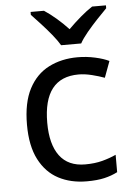

<svg xmlns="http://www.w3.org/2000/svg" viewBox="-55 -807 589 858"><g transform="rotate(-5 240.0 -378.0)"><path d="M300 10Q228 10 173 -19Q118 -48 86.5 -109Q55 -170 55 -265Q55 -364 87.5 -426Q120 -488 177 -517Q234 -546 306 -546Q346 -546 384.5 -537.5Q423 -529 447 -517L420 -444Q396 -453 364 -461Q332 -469 304 -469Q146 -469 146 -266Q146 -169 184.5 -117.5Q223 -66 299 -66Q342 -66 376 -75Q410 -84 438 -97V-19Q411 -5 378.5 2.5Q346 10 300 10ZM238 -606Q225 -628 203 -655Q181 -682 157 -708Q133 -734 115 -753V-766H175Q201 -749 229 -725Q257 -701 282 -674Q309 -701 337 -725Q365 -749 391 -766H453V-753Q434 -734 409.5 -708Q385 -682 362.5 -655Q340 -628 328 -606Z"/></g></svg>

Font: Noto Sans
Style: Regular
Weight: 400
Designer: Monotype Design Team
Foundry: Monotype Imaging Inc.
Version: Version 1.902